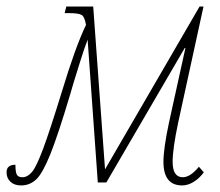

<svg xmlns="http://www.w3.org/2000/svg" viewBox="-42 -556 671 585"><path d="M456 -63Q456 -103 473 -183L523 -410H521L282 0H256L225 -435Q216 -413 201 -364.5Q186 -316 181 -300L172 -269Q135 -145 111.5 -86.5Q88 -28 68.5 -9.5Q49 9 22 9Q2 9 -10 -2Q-22 -13 -22 -31Q-22 -54 5 -54Q5 -31 9.5 -23.5Q14 -16 26 -16Q42 -16 55.5 -32Q69 -48 89.5 -103Q110 -158 146 -275Q188 -414 220 -480Q216 -505 206.5 -510.5Q197 -516 169 -516H155L160 -536H242L278 -40L566 -536H578L501 -183Q484 -103 484 -63Q484 -16 515 -16Q538 -16 564 -48L579 -31Q565 -12 547.5 -1.5Q530 9 513 9Q456 9 456 -63Z"/></svg>

Font: Noto Serif CondThin
Style: Italic
Weight: 250
Width: 3
Italic angle: -12°
Designer: Monotype Design Team
Foundry: Monotype Imaging Inc.
Version: Version 1.001